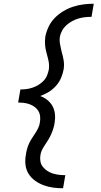

<svg xmlns="http://www.w3.org/2000/svg" viewBox="-20 -853 540 1026"><path d="M317 153Q290 153 264 149.5Q238 146 213.5 137Q189 128 168 113Q147 98 133.5 77Q120 56 116.5 29.5Q113 3 118 -24Q120 -40 124 -55Q128 -70 134.5 -84.5Q141 -99 150 -113Q159 -127 168 -140.5Q177 -154 184 -168.5Q191 -183 193 -198Q196 -214 194.5 -230Q193 -246 185.5 -259Q178 -272 166 -281Q154 -290 139.5 -295.5Q125 -301 109 -303Q93 -305 77 -305L89 -375Q105 -375 121 -377Q137 -379 153.5 -384.5Q170 -390 185 -399Q200 -408 212.5 -421Q225 -434 231.5 -450Q238 -466 241 -482Q244 -505 239.5 -526.5Q235 -548 229 -568.5Q223 -589 221 -611Q219 -633 222 -656Q227 -683 239.5 -709.5Q252 -736 272.5 -757Q293 -778 318 -793Q343 -808 370.5 -817Q398 -826 426 -829.5Q454 -833 481 -833L469 -763Q451 -763 433.5 -761Q416 -759 399 -754Q382 -749 365.5 -740Q349 -731 335 -718.5Q321 -706 312 -689.5Q303 -673 300 -656Q297 -635 301 -616Q305 -597 309 -578Q316 -555 320 -531Q324 -507 320 -482Q316 -459 306 -436Q296 -413 279 -394Q262 -375 240 -361.5Q218 -348 195 -340Q216 -332 233 -318.5Q250 -305 260.5 -286Q271 -267 273.5 -244Q276 -221 272 -198Q270 -183 265.5 -168Q261 -153 254.5 -138Q248 -123 240 -109.5Q232 -96 222.5 -82Q213 -68 205.5 -54Q198 -40 196 -24Q193 -7 196 9.5Q199 26 209 38.5Q219 51 232.5 60Q246 69 262 74Q278 79 294.5 81Q311 83 329 83Z"/></svg>

Font: Iosevka Curly
Style: Italic
Weight: 400
Italic angle: -9°
Monospace: yes
Designer: Belleve Invis
Foundry: Belleve Invis
Version: Version 22.1.2; ttfautohint (v1.8.4)